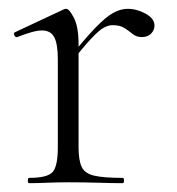

<svg xmlns="http://www.w3.org/2000/svg" viewBox="-20 -415 400 435"><path d="M139 -271 135 -281Q172 -327 195.5 -351.5Q219 -376 236 -385.5Q253 -395 269 -395Q290 -395 310 -384Q330 -373 330 -357Q330 -347 322.5 -339Q315 -331 301 -331Q289 -331 280.5 -338Q272 -345 262 -351.5Q252 -358 235 -358Q226 -358 215.5 -352.5Q205 -347 187.5 -328.5Q170 -310 139 -271ZM46 0Q43 0 43 -6Q43 -12 46 -12Q87 -12 99 -25Q111 -38 111 -81V-281Q111 -315 103 -330.5Q95 -346 75 -346Q65 -346 51 -342Q37 -338 19 -331Q15 -330 12.5 -335Q10 -340 14 -342L125 -394Q127 -395 130 -395Q137 -395 147.5 -374.5Q158 -354 158 -315V-81Q158 -52 165 -37Q172 -22 193.5 -17Q215 -12 258 -12Q261 -12 261 -6Q261 0 258 0Q234 0 202 -1Q170 -2 135 -2Q110 -2 86.5 -1Q63 0 46 0Z"/></svg>

Font: Cormorant Light Light
Style: Regular
Weight: 300
Version: Version 4.000